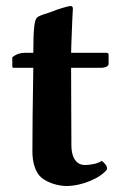

<svg xmlns="http://www.w3.org/2000/svg" viewBox="-20 -610 398 640"><path d="M63 -434C49 -434 34 -430 21 -419V-390C21 -385 22 -384 26 -384H91C89 -283 88 -155 88 -105C88 -70 97 -36 118 -18C141 1 177 10 201 10C256 10 317 -18 337 -46C337 -58 331 -64 319 -74C306 -64 281 -60 262 -60C240 -60 218 -77 218 -127C218 -177 217 -284 217 -384H318C328 -384 342 -388 342 -397V-428C342 -432 339 -434 334 -434H217L218 -468C220 -535 223 -581 223 -581C223 -587 220 -590 215 -590C208 -590 171 -579 155 -572C138 -565 109 -559 102 -550C95 -541 91 -514 91 -434Z"/></svg>

Font: Libertinus Serif
Style: Bold
Weight: 700
Designer: Philipp H. Poll, Khaled Hosny
Foundry: Caleb Maclennan
Version: Version 7.050;RELEASE